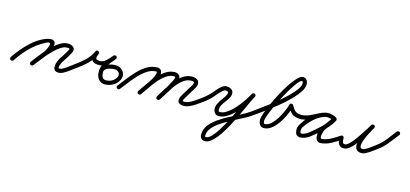

<svg xmlns="http://www.w3.org/2000/svg" viewBox="-91 -1085 4098 1918"><g transform="rotate(15 1958.0 -126.0)"><path d="M18 24Q13 31 4.5 32.5Q-4 34 -12 30Q-19 25 -20.5 16.5Q-22 8 -18 0Q12 -45 50.5 -91Q89 -137 133.5 -177Q178 -217 226 -243Q247 -255 275.5 -265.5Q304 -276 328.5 -276Q353 -276 365 -258.5Q377 -241 365 -198Q355 -159 330 -121.5Q305 -84 275 -48.5Q245 -13 221 20Q221 20 221 20Q221 20 221 20Q215 27 206.5 28Q198 29 191 24Q184 18 183 9.5Q182 1 187 -6Q210 -36 238.5 -69.5Q267 -103 291 -138.5Q315 -174 325 -210Q331 -232 323.5 -236.5Q316 -241 301 -235.5Q286 -230 271 -221Q256 -212 246 -207Q202 -182 160 -144Q118 -106 81.5 -62.5Q45 -19 18 24Q18 24 18 24Q18 24 18 24ZM221 20Q216 27 207 28Q198 29 191 24Q184 19 183 10Q182 1 187 -6Q205 -30 231.5 -64.5Q258 -99 289.5 -136Q321 -173 356.5 -205.5Q392 -238 428.5 -258Q465 -278 500 -278Q538 -278 559.5 -256.5Q581 -235 561 -196Q561 -196 561 -196Q561 -196 561 -196Q545 -167 527.5 -139.5Q510 -112 492 -84Q490 -82 485 -71Q480 -60 475.5 -47Q471 -34 470.5 -24Q470 -14 477 -14Q497 -13 522.5 -28Q548 -43 573 -62.5Q598 -82 615 -94Q622 -99 630.5 -97.5Q639 -96 644 -89Q649 -82 647.5 -73.5Q646 -65 639 -60Q617 -44 589 -23Q561 -2 531.5 14Q502 30 475 28Q448 26 438 10Q428 -6 429.5 -28Q431 -50 439.5 -72Q448 -94 456 -108Q474 -134 491 -161Q508 -188 523 -216Q523 -216 523 -216Q523 -216 523 -216Q532 -231 523.5 -233.5Q515 -236 500 -236Q473 -236 441 -216Q409 -196 376 -164Q343 -132 313 -97Q283 -62 259 -30.5Q235 1 221 20Q221 20 221 20Q221 20 221 20Z M639 -60Q632 -55 623.5 -56.5Q615 -58 610 -65Q605 -72 606.5 -80.5Q608 -89 615 -94Q666 -129 712 -172Q758 -215 784 -273Q788 -283 796 -284.5Q804 -286 812 -283Q819 -280 822.5 -272.5Q826 -265 822 -255Q807 -224 810.5 -208Q814 -192 852 -192Q852 -192 852 -192Q852 -192 852 -192Q852 -192 852 -192Q852 -192 852 -192Q878 -192 898.5 -206.5Q919 -221 936.5 -241Q954 -261 969 -278Q976 -286 984.5 -285.5Q993 -285 999 -280Q1005 -275 1006.5 -267Q1008 -259 1001 -251Q982 -228 961.5 -203.5Q941 -179 926.5 -152Q912 -125 911 -93Q911 -93 911 -93Q911 -93 911 -93Q911 -93 911 -93Q911 -93 911 -93Q910 -67 920 -44Q930 -21 961 -21Q993 -21 1022 -37.5Q1051 -54 1065 -84Q1077 -110 1060.5 -130Q1044 -150 1017 -150Q1017 -150 1017 -150Q1017 -150 1017 -150Q1017 -150 1017 -150Q1017 -150 1017 -150Q990 -150 957.5 -140.5Q925 -131 912 -104Q912 -104 912 -104Q912 -104 912 -104Q908 -96 900 -93Q892 -90 884 -94Q876 -98 873 -106Q870 -114 874 -122Q893 -161 935 -176.5Q977 -192 1017 -192Q1017 -192 1017 -192Q1017 -192 1017 -192Q1017 -192 1017 -192Q1017 -192 1017 -192Q1050 -192 1075 -173.5Q1100 -155 1108.5 -126Q1117 -97 1103 -66Q1084 -25 1044.5 -2Q1005 21 961 21Q928 21 907 4.5Q886 -12 876.5 -38.5Q867 -65 869 -95Q869 -95 869 -95Q869 -95 869 -95Q869 -95 869 -95Q870 -132 885.5 -163.5Q901 -195 923.5 -223Q946 -251 969 -278Q976 -286 984 -285.5Q992 -285 998 -280Q1004 -275 1006 -266.5Q1008 -258 1001 -251Q980 -228 959 -204.5Q938 -181 912 -165.5Q886 -150 852 -150Q852 -150 852 -150Q852 -150 852 -150Q852 -150 852 -150Q790 -150 775 -186Q760 -222 784 -273Q788 -283 796.5 -285Q805 -287 812 -284Q819 -280 822.5 -272.5Q826 -265 822 -256Q794 -193 744.5 -145.5Q695 -98 639 -60Q639 -60 639 -60Q639 -60 639 -60Z M1089 28Q1082 23 1081 14.5Q1080 6 1086 -1Q1117 -40 1153.5 -87.5Q1190 -135 1232 -178.5Q1274 -222 1322 -250Q1370 -278 1425 -278Q1447 -278 1460 -264.5Q1473 -251 1473 -229Q1473 -202 1458 -168.5Q1443 -135 1420 -100Q1397 -65 1373.5 -33Q1350 -1 1334 22Q1329 29 1320.5 30.5Q1312 32 1305 27Q1298 22 1296.5 13.5Q1295 5 1300 -2Q1314 -22 1335.5 -51.5Q1357 -81 1379 -114Q1401 -147 1416 -177Q1431 -207 1431 -229Q1431 -234 1430.5 -235Q1430 -236 1425 -236Q1378 -236 1334.5 -208.5Q1291 -181 1252 -139.5Q1213 -98 1179.5 -53.5Q1146 -9 1118 25Q1113 32 1104.5 33Q1096 34 1089 28ZM1305 27Q1298 22 1296.5 13.5Q1295 5 1300 -2Q1325 -38 1357.5 -85Q1390 -132 1429 -176Q1468 -220 1512.5 -249Q1557 -278 1606 -278Q1629 -278 1646 -264.5Q1663 -251 1663 -227Q1663 -205 1647 -170.5Q1631 -136 1608 -98.5Q1585 -61 1563.5 -28Q1542 5 1531 23Q1531 23 1531 23Q1531 23 1531 23Q1526 31 1517.5 33Q1509 35 1502 30Q1494 26 1492.5 17.5Q1491 9 1495 1Q1501 -9 1515.5 -31.5Q1530 -54 1548 -83Q1566 -112 1582.5 -141Q1599 -170 1610 -193Q1621 -216 1621 -227Q1621 -233 1616.5 -234.5Q1612 -236 1606 -236Q1565 -236 1525.5 -208Q1486 -180 1450.5 -138Q1415 -96 1385.5 -52.5Q1356 -9 1334 22Q1329 29 1320.5 30.5Q1312 32 1305 27ZM1501 30Q1494 26 1492 17.5Q1490 9 1495 1Q1518 -37 1547.5 -85Q1577 -133 1613 -177.5Q1649 -222 1692 -251Q1735 -280 1786 -280Q1811 -280 1834.5 -267Q1858 -254 1858 -225Q1858 -202 1844.5 -179.5Q1831 -157 1820 -139Q1820 -139 1820 -139Q1820 -139 1820 -139Q1809 -121 1798.5 -104Q1788 -87 1778 -70Q1778 -70 1778 -70Q1778 -70 1778 -70Q1772 -60 1763.5 -46.5Q1755 -33 1755 -20Q1755 -18 1760.5 -17.5Q1766 -17 1769 -17Q1798 -17 1825 -29.5Q1852 -42 1877 -60Q1902 -78 1925 -94Q1932 -99 1940.5 -97.5Q1949 -96 1954 -89Q1959 -82 1957.5 -73.5Q1956 -65 1949 -60Q1922 -41 1893.5 -21.5Q1865 -2 1834.5 11.5Q1804 25 1769 25Q1748 25 1730.5 14.5Q1713 4 1713 -20Q1713 -40 1722.5 -57.5Q1732 -75 1742 -92Q1742 -92 1742 -92Q1742 -92 1742 -92Q1753 -109 1763.5 -126Q1774 -143 1784 -161Q1784 -161 1784 -160Q1784 -160 1784 -160Q1784 -160 1784 -160Q1791 -172 1803.5 -191Q1816 -210 1816 -225Q1816 -234 1804 -236Q1792 -238 1786 -238Q1744 -238 1706 -210Q1668 -182 1635.5 -139.5Q1603 -97 1576.5 -52.5Q1550 -8 1530 24Q1526 31 1517.5 33Q1509 35 1501 30Z M1949 -60Q1942 -55 1933.5 -56.5Q1925 -58 1920 -65Q1915 -72 1916.5 -80.5Q1918 -89 1925 -94Q1965 -122 2002 -159Q2020 -177 2042 -204.5Q2064 -232 2089.5 -253.5Q2115 -275 2142 -275Q2167 -275 2190 -261.5Q2213 -248 2213 -219Q2213 -193 2199.5 -170Q2186 -147 2168.5 -125Q2151 -103 2138 -80Q2125 -57 2125 -32Q2125 -24 2127.5 -16.5Q2130 -9 2140 -9Q2170 -9 2201.5 -27.5Q2233 -46 2263.5 -76Q2294 -106 2321 -141Q2348 -176 2369.5 -209Q2391 -242 2403 -267Q2408 -276 2416.5 -277.5Q2425 -279 2432 -275Q2439 -271 2442 -263.5Q2445 -256 2440 -247Q2422 -214 2398 -161Q2374 -108 2344.5 -45Q2315 18 2282 80.5Q2249 143 2213.5 195Q2178 247 2141.5 279Q2105 311 2070 311Q2046 311 2032.5 295Q2019 279 2019 256Q2019 204 2049.5 161.5Q2080 119 2130 83.5Q2180 48 2237.5 17.5Q2295 -13 2349 -40Q2403 -67 2441 -94Q2448 -99 2456.5 -97.5Q2465 -96 2470 -89Q2475 -82 2473.5 -73.5Q2472 -65 2465 -60Q2432 -36 2381 -10.5Q2330 15 2275 44.5Q2220 74 2171 106.5Q2122 139 2091.5 176.5Q2061 214 2061 256Q2061 269 2070 269Q2096 269 2126.5 237.5Q2157 206 2189 155Q2221 104 2252.5 43Q2284 -18 2312.5 -78.5Q2341 -139 2364.5 -189Q2388 -239 2404 -267Q2409 -276 2417 -277.5Q2425 -279 2432 -276Q2439 -272 2442 -264.5Q2445 -257 2441 -247Q2426 -218 2402 -181Q2378 -144 2348 -106.5Q2318 -69 2283.5 -37.5Q2249 -6 2212.5 13.5Q2176 33 2140 33Q2112 33 2097.5 13.5Q2083 -6 2083 -32Q2083 -59 2096 -84.5Q2109 -110 2126.5 -133.5Q2144 -157 2157.5 -178.5Q2171 -200 2171 -219Q2171 -228 2159.5 -230.5Q2148 -233 2142 -233Q2130 -233 2114 -219.5Q2098 -206 2080.5 -186.5Q2063 -167 2048.5 -149.5Q2034 -132 2026 -124Q1989 -88 1949 -60Q1949 -60 1949 -60Q1949 -60 1949 -60Z M2436 -65Q2431 -72 2432.5 -80.5Q2434 -89 2441 -94Q2463 -110 2502.5 -138.5Q2542 -167 2590.5 -203.5Q2639 -240 2687 -280.5Q2735 -321 2776 -361.5Q2817 -402 2841.5 -437.5Q2866 -473 2866 -499Q2866 -503 2864.5 -512Q2863 -521 2856 -521Q2841 -521 2816 -491Q2791 -461 2761 -412Q2731 -363 2701 -306.5Q2671 -250 2646 -195Q2621 -140 2606 -98.5Q2591 -57 2591 -40Q2591 -34 2594 -22Q2597 -10 2605 -10Q2632 -10 2657 -29Q2682 -48 2704.5 -78Q2727 -108 2745 -142.5Q2763 -177 2775.5 -208Q2788 -239 2793 -260Q2796 -273 2810 -275Q2825 -277 2831 -265Q2845 -241 2857.5 -224.5Q2870 -208 2888.5 -200Q2907 -192 2939 -192Q2948 -192 2954 -186Q2960 -180 2960 -171Q2960 -162 2954 -156Q2948 -150 2939 -150Q2899 -150 2873.5 -160.5Q2848 -171 2830.5 -192Q2813 -213 2795 -245Q2791 -250 2797.5 -254Q2804 -258 2812 -260Q2821 -261 2828 -259Q2835 -257 2833 -250Q2827 -223 2812.5 -186.5Q2798 -150 2777 -112Q2756 -74 2729 -41Q2702 -8 2670.5 12Q2639 32 2605 32Q2576 32 2562.5 9Q2549 -14 2549 -40Q2549 -62 2565 -109Q2581 -156 2607.5 -215.5Q2634 -275 2667 -336Q2700 -397 2734.5 -448.5Q2769 -500 2800.5 -531.5Q2832 -563 2856 -563Q2883 -563 2895.5 -542.5Q2908 -522 2908 -499Q2908 -466 2883 -426Q2858 -386 2817 -343Q2776 -300 2726 -257.5Q2676 -215 2626 -177Q2576 -139 2533.5 -108.5Q2491 -78 2465 -60Q2458 -55 2449.5 -56.5Q2441 -58 2436 -65Z M2927 -150Q2918 -150 2912 -156Q2906 -162 2906 -171Q2906 -180 2912 -186Q2918 -192 2927 -192Q2929 -192 2930.5 -192Q2932 -192 2934 -192Q2936 -192 2938.5 -192Q2941 -192 2943 -192Q2943 -192 2942 -192Q2941 -192 2941 -192Q2984 -196 3024.5 -214.5Q3065 -233 3102 -253Q3102 -253 3103 -254Q3103 -254 3103 -254Q3132 -267 3158 -275Q3184 -283 3216 -278Q3216 -278 3217 -278Q3217 -278 3217 -278Q3233 -275 3248 -270Q3263 -265 3277 -256Q3286 -251 3287 -242.5Q3288 -234 3284 -227Q3280 -220 3272 -217.5Q3264 -215 3255 -220Q3238 -230 3220 -235Q3220 -235 3220 -235Q3220 -235 3220 -235Q3191 -241 3163 -233Q3163 -233 3163 -233Q3162 -233 3162 -233Q3153 -230 3144.5 -226.5Q3136 -223 3128 -219Q3128 -219 3129 -219Q3129 -219 3129 -219Q3094 -201 3064 -174.5Q3034 -148 3009 -118Q3009 -118 3010 -119Q3010 -120 3010 -120Q2996 -101 2981 -79Q2966 -57 2969 -31Q2971 -15 2983 -13Q2995 -11 3010.5 -17.5Q3026 -24 3039.5 -32.5Q3053 -41 3058 -45Q3089 -70 3126.5 -103Q3164 -136 3197 -172.5Q3230 -209 3248 -245Q3253 -254 3261 -255Q3269 -256 3276 -252Q3283 -248 3286.5 -240.5Q3290 -233 3285 -224Q3275 -210 3265 -196Q3249 -175 3233.5 -153.5Q3218 -132 3201 -112Q3201 -112 3201 -113Q3202 -113 3202 -113Q3197 -108 3191 -91Q3185 -74 3181.5 -55Q3178 -36 3181 -23.5Q3184 -11 3199 -13Q3199 -13 3199 -13Q3199 -13 3199 -13Q3199 -13 3199 -13Q3246 -20 3288.5 -43.5Q3331 -67 3370 -94Q3377 -99 3385.5 -97.5Q3394 -96 3399 -89Q3404 -82 3402.5 -73.5Q3401 -65 3394 -60Q3351 -30 3304.5 -4.5Q3258 21 3205 29Q3205 29 3205 29Q3205 29 3205 29Q3205 29 3205 29Q3205 29 3205 29Q3170 34 3154.5 15.5Q3139 -3 3138.5 -32.5Q3138 -62 3146.5 -92Q3155 -122 3168 -139Q3168 -139 3169 -139Q3169 -140 3169 -140Q3186 -159 3201 -180Q3216 -201 3231 -222Q3241 -234 3249 -248Q3255 -256 3263 -257Q3271 -258 3277 -254Q3284 -250 3287 -242.5Q3290 -235 3286 -227Q3266 -188 3231.5 -148.5Q3197 -109 3157.5 -74Q3118 -39 3084 -13Q3068 1 3043 12.5Q3018 24 2993 27.5Q2968 31 2949.5 19.5Q2931 8 2927 -27Q2923 -62 2940 -90Q2957 -118 2976 -144Q2976 -144 2976 -145Q2977 -146 2977 -146Q3005 -178 3038 -207Q3071 -236 3109 -257Q3109 -257 3109 -257Q3110 -257 3110 -257Q3120 -262 3130.5 -266.5Q3141 -271 3152 -273Q3152 -273 3151 -273Q3151 -273 3151 -273Q3189 -284 3230 -275Q3230 -275 3230 -275Q3230 -275 3230 -275Q3254 -270 3277 -256Q3286 -250 3287 -242Q3288 -234 3284 -227Q3280 -220 3272 -217.5Q3264 -215 3255 -220Q3244 -227 3233 -230.5Q3222 -234 3209 -236Q3209 -236 3209 -236Q3210 -236 3210 -236Q3184 -241 3163.5 -233.5Q3143 -226 3121 -216Q3121 -216 3121 -216Q3122 -217 3122 -217Q3081 -194 3036.5 -174Q2992 -154 2945 -150Q2945 -150 2944 -150Q2943 -150 2943 -150Q2941 -150 2938.5 -150Q2936 -150 2934 -150Q2932 -150 2930.5 -150Q2929 -150 2927 -150Q2927 -150 2927 -150Q2927 -150 2927 -150Z M3361 -77Q3361 -86 3367 -92Q3373 -98 3382 -98Q3391 -98 3397 -92Q3403 -86 3403 -77Q3403 -66 3404 -53Q3405 -40 3410.5 -30.5Q3416 -21 3430 -21Q3447 -21 3469.5 -41.5Q3492 -62 3516.5 -94Q3541 -126 3564.5 -161.5Q3588 -197 3607 -227.5Q3626 -258 3636 -275Q3642 -284 3650 -285Q3658 -286 3665 -282Q3672 -278 3674.5 -270Q3677 -262 3672 -253Q3668 -247 3654 -222Q3640 -197 3623.5 -163.5Q3607 -130 3596.5 -98Q3586 -66 3588 -44Q3590 -22 3613 -21Q3613 -21 3613 -21Q3612 -21 3612 -21Q3628 -21 3652 -35.5Q3676 -50 3699 -67.5Q3722 -85 3735 -94Q3735 -94 3735 -94Q3735 -94 3735 -94Q3742 -99 3750.5 -97.5Q3759 -96 3764 -89Q3769 -82 3767.5 -73.5Q3766 -65 3759 -60Q3741 -47 3715 -28Q3689 -9 3662 6Q3635 21 3612 21Q3612 21 3611 21Q3611 21 3611 21Q3575 19 3560 0.5Q3545 -18 3546 -47Q3547 -76 3557.5 -110Q3568 -144 3583.5 -177Q3599 -210 3613.5 -236Q3628 -262 3636 -275Q3641 -284 3649.5 -285Q3658 -286 3665 -281Q3671 -277 3674 -269.5Q3677 -262 3672 -253Q3658 -231 3637.5 -197Q3617 -163 3592 -125.5Q3567 -88 3539.5 -54.5Q3512 -21 3484 0Q3456 21 3430 21Q3402 21 3387 6.5Q3372 -8 3366.5 -30.5Q3361 -53 3361 -77Q3361 -77 3361 -77Q3361 -77 3361 -77Z M3757 -59Q3750 -54 3741.5 -55Q3733 -56 3728 -63Q3723 -71 3724.5 -79.5Q3726 -88 3733 -93Q3784 -129 3823 -178.5Q3862 -228 3899 -277Q3905 -284 3913.5 -285Q3922 -286 3929 -281Q3936 -275 3937 -266.5Q3938 -258 3933 -251Q3893 -200 3852 -148.5Q3811 -97 3757 -59Q3757 -59 3757 -59Q3757 -59 3757 -59Z"/></g></svg>

Font: FRB American Cursive Medium
Style: Italic
Weight: 500
Italic angle: -25°
Version: Version 2.0;Modular Font Editor K font №1